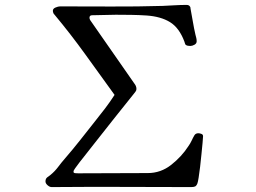

<svg xmlns="http://www.w3.org/2000/svg" viewBox="-20 -759 1040 781"><path d="M806 -205Q806 -198 804 -178Q802 -158 799.5 -132Q797 -106 794 -80.5Q791 -55 788 -36.5Q785 -18 783 -13Q779 -3 773.5 -0.5Q768 2 757 2Q660 2 562.5 1.5Q465 1 367 1Q323 1 278.5 1.5Q234 2 190 2Q182 2 173.5 -5.5Q165 -13 165 -21Q165 -32 172 -37.5Q179 -43 186 -48Q203 -62 216.5 -80Q230 -98 244 -114Q276 -151 306 -189Q336 -227 366 -265Q387 -291 407.5 -318Q428 -345 446 -373Q386 -456 326.5 -538.5Q267 -621 202 -699Q198 -703 197 -706Q195 -712 195 -715Q195 -724 206 -728.5Q217 -733 224 -733Q328 -733 433 -732.5Q538 -732 642 -735Q666 -736 690.5 -737.5Q715 -739 739 -739Q749 -739 753 -732Q755 -730 755 -724Q760 -698 764.5 -671Q769 -644 775 -618Q777 -611 778.5 -604.5Q780 -598 780 -591Q780 -582 771 -577Q762 -572 754 -572Q749 -572 743.5 -573Q738 -574 734 -578Q733 -579 732 -583.5Q731 -588 730 -590Q709 -646 671.5 -669Q634 -692 576 -696Q545 -698 514 -698.5Q483 -699 451 -699Q427 -699 403 -698Q379 -697 355 -697Q344 -697 344 -687Q344 -682 347 -677L526 -420Q530 -415 532.5 -409.5Q535 -404 535 -397Q535 -391 531 -386Q527 -381 524 -377Q442 -275 362 -173Q343 -148 323.5 -124Q304 -100 286 -75Q284 -71 281.5 -68Q279 -65 279 -60Q279 -55 287 -54.5Q295 -54 298 -54Q369 -54 440 -54.5Q511 -55 581 -55Q634 -55 676.5 -88.5Q719 -122 746 -164Q754 -175 759.5 -187Q765 -199 771 -209Q776 -217 787 -217Q792 -217 799 -214.5Q806 -212 806 -205Z"/></svg>

Font: Kaisei HarunoUmi Medium
Style: Regular
Weight: 500
Designer: Font-Kai, 金井和夫
Foundry: KAZUO KANAI
Version: Version 5.003